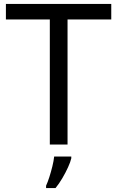

<svg xmlns="http://www.w3.org/2000/svg" viewBox="-20 -734 596 975"><path d="M323 0H233V-635H10V-714H545V-635H323ZM342 70Q338 88 325.5 115.5Q313 143 296.5 171Q280 199 262 221H214V209Q222 192 230.5 165.5Q239 139 246 110.5Q253 82 255 61H342Z"/></svg>

Font: Noto Sans Grantha
Style: Regular
Weight: 400
Designer: Monotype Design Team
Foundry: Monotype Imaging Inc.
Version: Version 2.003; ttfautohint (v1.8.4.7-5d5b)